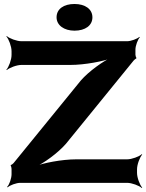

<svg xmlns="http://www.w3.org/2000/svg" viewBox="-20 -918 734 964"><path d="M311 -196 651 -614C653 -617 662 -624 664 -624L665 -628C663 -628 660 -639 660 -643V-669C660 -689 672 -720 682 -731L680 -733C669 -723 638 -711 618 -711H88C64 -711 27 -725 14 -737L12 -735C24 -722 38 -685 38 -661V-642C38 -618 24 -581 12 -568L14 -566C27 -578 64 -592 88 -592H334C405 -592 501 -610 549 -629L546 -633C500 -613 426 -560 386 -514L48 -99C46 -96 36 -89 34 -89V-85C36 -85 38 -73 38 -70V-43C38 -23 27 9 16 20L18 23C29 12 62 0 82 0H618C642 0 679 14 692 26L694 24C682 11 668 -26 668 -50V-68C668 -92 682 -129 694 -142L692 -144C679 -132 642 -118 618 -118H362C292 -118 196 -100 150 -81L151 -77C199 -97 271 -150 311 -196ZM354 -764C408 -764 444 -790 444 -831C444 -872 408 -898 354 -898C300 -898 264 -873 264 -831C264 -791 302 -764 354 -764Z"/></svg>

Font: Asimov
Style: EdgeWide
Weight: 500
Designer: Google
Version: Version 2.000980: 2014